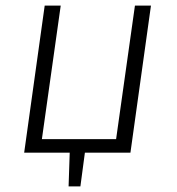

<svg xmlns="http://www.w3.org/2000/svg" viewBox="-20 -543 630 683"><path d="M196 -523 129 -48H393L460 -523H517L444 0H282L266 120H224L228 0H66L139 -523Z"/></svg>

Font: Glekhifnjqigglhiwekvrgaqftz
Style: Regular
Weight: 300
Italic angle: -8°
Designer: Carrois Corporate & Edenspiekermann
Foundry: Carrois Corporate GbR & Edenspiekermann AG
Version: Version 2.001